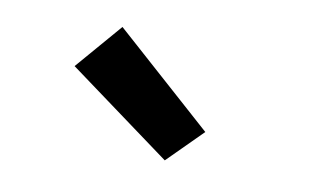

<svg xmlns="http://www.w3.org/2000/svg" viewBox="-41 -920 655 402"><g transform="rotate(10 286.0 -719.0)"><path d="M327.1 -589.4 106.9 -751 191.4 -849.1 400.4 -662.6Z"/></g></svg>

Font: Akatab Black
Style: Regular
Weight: 900
Designer: SIL Global
Foundry: SIL Global
Version: Version 4.000